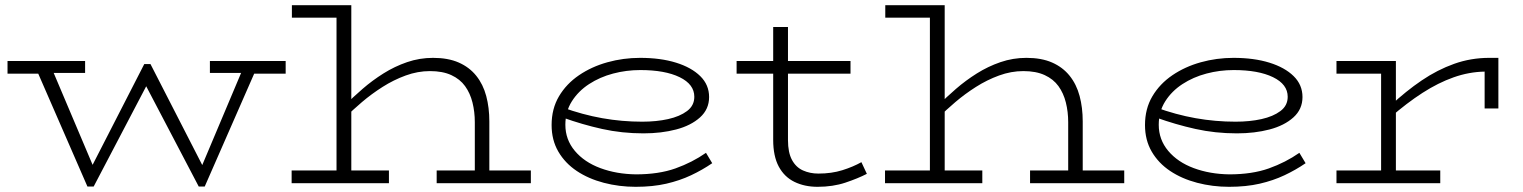

<svg xmlns="http://www.w3.org/2000/svg" viewBox="-20 -706 5870 740"><path d="M9 -422V-471H308V-425H154L146 -422ZM317 13 117 -446H178L355 -28L338 13ZM329 13 314 -26 536 -459H547L560 -405L341 13ZM746 13 527 -405 541 -459H560L781 -28L767 13ZM759 13 741 -26 919 -448H971L769 13ZM789 -425V-471H1081V-422H940L932 -425Z M1810 0V-235Q1810 -275 1801 -311Q1792 -347 1772.5 -374Q1753 -401 1719.5 -416.5Q1686 -432 1637 -432Q1590 -432 1543.5 -415Q1497 -398 1454.5 -371Q1412 -344 1375 -312.5Q1338 -281 1309 -252V-300Q1340 -331 1377.5 -363.5Q1415 -396 1458 -423Q1501 -450 1549 -466.5Q1597 -483 1649 -483Q1707 -483 1748 -465Q1789 -447 1815.5 -414Q1842 -381 1854 -336Q1866 -291 1866 -238V0ZM1104 0V-49H1479V0ZM1663 0V-49H2026V0ZM1334 -686V0H1277V-638H1105V-686Z M2430 14Q2366 14 2307 -1.5Q2248 -17 2203 -47Q2158 -77 2132 -121.5Q2106 -166 2106 -224Q2106 -287 2134.5 -335Q2163 -383 2211.5 -416Q2260 -449 2321 -466Q2382 -483 2447 -483Q2526 -483 2585.5 -464.5Q2645 -446 2679 -412.5Q2713 -379 2713 -332Q2713 -285 2678 -253.5Q2643 -222 2586 -207Q2529 -192 2460 -192Q2377 -192 2300.5 -209Q2224 -226 2149 -253L2148 -292Q2225 -264 2301 -250.5Q2377 -237 2455 -237Q2510 -237 2555 -247Q2600 -257 2628 -278Q2656 -299 2656 -333Q2656 -381 2599.5 -408.5Q2543 -436 2448 -436Q2394 -436 2343 -422.5Q2292 -409 2250.5 -382Q2209 -355 2184 -315.5Q2159 -276 2159 -225Q2159 -168 2195.5 -124.5Q2232 -81 2294 -58Q2356 -35 2431 -34Q2519 -34 2583.5 -57Q2648 -80 2701 -117L2725 -77Q2687 -51 2643.5 -30.5Q2600 -10 2548 2Q2496 14 2430 14Z M3131 14Q3081 14 3042 -5Q3003 -24 2981.5 -64Q2960 -104 2960 -167V-602H3017V-166Q3017 -118 3032.5 -89.5Q3048 -61 3075 -49Q3102 -37 3134 -37Q3185 -37 3226.5 -50Q3268 -63 3300 -81L3321 -36Q3286 -18 3238 -2Q3190 14 3131 14ZM2819 -422V-471H3258V-422Z M4097 0V-235Q4097 -275 4088 -311Q4079 -347 4059.5 -374Q4040 -401 4006.5 -416.5Q3973 -432 3924 -432Q3877 -432 3830.5 -415Q3784 -398 3741.5 -371Q3699 -344 3662 -312.5Q3625 -281 3596 -252V-300Q3627 -331 3664.5 -363.5Q3702 -396 3745 -423Q3788 -450 3836 -466.5Q3884 -483 3936 -483Q3994 -483 4035 -465Q4076 -447 4102.5 -414Q4129 -381 4141 -336Q4153 -291 4153 -238V0ZM3391 0V-49H3766V0ZM3950 0V-49H4313V0ZM3621 -686V0H3564V-638H3392V-686Z M4717 14Q4653 14 4594 -1.5Q4535 -17 4490 -47Q4445 -77 4419 -121.5Q4393 -166 4393 -224Q4393 -287 4421.5 -335Q4450 -383 4498.5 -416Q4547 -449 4608 -466Q4669 -483 4734 -483Q4813 -483 4872.5 -464.5Q4932 -446 4966 -412.5Q5000 -379 5000 -332Q5000 -285 4965 -253.5Q4930 -222 4873 -207Q4816 -192 4747 -192Q4664 -192 4587.5 -209Q4511 -226 4436 -253L4435 -292Q4512 -264 4588 -250.5Q4664 -237 4742 -237Q4797 -237 4842 -247Q4887 -257 4915 -278Q4943 -299 4943 -333Q4943 -381 4886.5 -408.5Q4830 -436 4735 -436Q4681 -436 4630 -422.5Q4579 -409 4537.5 -382Q4496 -355 4471 -315.5Q4446 -276 4446 -225Q4446 -168 4482.5 -124.5Q4519 -81 4581 -58Q4643 -35 4718 -34Q4806 -34 4870.5 -57Q4935 -80 4988 -117L5012 -77Q4974 -51 4930.5 -30.5Q4887 -10 4835 2Q4783 14 4717 14Z M5339 -254V-299Q5399 -355 5459.5 -396Q5520 -437 5584.5 -460Q5649 -483 5720 -483H5755V-288H5702V-430Q5642 -429 5582.5 -408Q5523 -387 5462.5 -348Q5402 -309 5339 -254ZM5131 0V-49H5531V0ZM5303 -8V-471H5360V-8ZM5131 -422V-471H5358V-422Z"/></svg>

Font: BioRhyme SemiExpanded Light
Style: Regular
Weight: 300
Width: 6
Designer: Aoife Mooney
Foundry: Aoife Mooney Type
Version: Version 1.600;gftools[0.9.33]